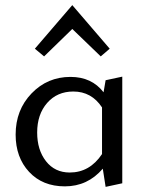

<svg xmlns="http://www.w3.org/2000/svg" viewBox="-20 -722 571 749"><path d="M262 -609 152 -502 116 -532 262 -702 408 -532 373 -502ZM392 -409 457 -423V-7L392 7L381 -64Q322 5 233 5Q146 5 93.5 -51.5Q41 -108 41 -197Q41 -293 103 -357.5Q165 -422 255 -422Q338 -422 384 -362ZM252 -49Q330 -49 378 -121V-303Q337 -365 266 -365Q203 -365 164 -320.5Q125 -276 125 -205Q125 -137 159.5 -93Q194 -49 252 -49Z"/></svg>

Font: EauTestInfant Medium
Style: Regular
Weight: 500
Designer: Christian Thalmann (Catharsis Fonts)
Version: Version 0.001;PS 000.001;hotconv 1.0.88;makeotf.lib2.5.64775